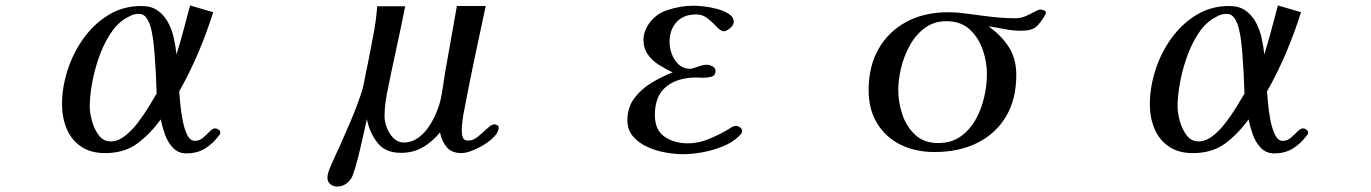

<svg xmlns="http://www.w3.org/2000/svg" viewBox="-20 -565 5040 706"><path d="M556 -221Q555 -259 553 -296.5Q551 -334 548 -371Q547 -384 544.5 -407.5Q542 -431 536.5 -455.5Q531 -480 520 -497Q509 -514 491 -514Q475 -514 463 -508.5Q451 -503 438 -495Q406 -474 382 -435Q358 -396 342 -349Q326 -302 318 -255.5Q310 -209 310 -173Q310 -151 318 -121Q326 -91 343 -68Q360 -45 388 -45Q413 -45 438.5 -64.5Q464 -84 486.5 -113.5Q509 -143 527 -172.5Q545 -202 556 -221ZM790 -78Q790 -71 783 -64Q761 -35 732.5 -18Q704 -1 666 -1Q635 -1 615.5 -22Q596 -43 586 -72Q576 -101 571 -126Q532 -72 484.5 -37Q437 -2 366 -2Q313 -2 277.5 -26.5Q242 -51 225 -92Q208 -133 208 -182Q208 -242 228 -305.5Q248 -369 286.5 -423Q325 -477 379 -510Q433 -543 500 -543Q536 -543 559.5 -526.5Q583 -510 597.5 -483.5Q612 -457 619 -425.5Q626 -394 629 -365Q643 -410 655 -455Q667 -500 679 -545L764 -520Q740 -444 709 -371Q678 -298 639 -229Q640 -216 642.5 -187Q645 -158 651 -125.5Q657 -93 668 -70Q679 -47 697 -47Q713 -47 726.5 -58.5Q740 -70 751 -81.5Q762 -93 772 -93Q777 -93 783.5 -88.5Q790 -84 790 -78Z M1814 -97Q1814 -81 1798.5 -64Q1783 -47 1760 -33Q1737 -19 1714.5 -10.5Q1692 -2 1677 -2Q1641 -2 1622.5 -24Q1604 -46 1598 -78Q1570 -44 1535 -23.5Q1500 -3 1454 -3Q1397 -3 1368 -40Q1339 -77 1329 -127Q1326 -113 1319 -81.5Q1312 -50 1303.5 -14Q1295 22 1286.5 51Q1278 80 1272 90Q1252 121 1219 121Q1205 121 1194.5 112Q1184 103 1184 88Q1184 75 1193 53Q1202 31 1212.5 8.5Q1223 -14 1229 -27Q1249 -72 1269 -118.5Q1289 -165 1305 -212Q1315 -241 1320.5 -271.5Q1326 -302 1333 -333Q1343 -385 1353 -437Q1363 -489 1367 -542H1470Q1454 -462 1436.5 -382Q1419 -302 1403 -222Q1399 -201 1396.5 -180Q1394 -159 1394 -137Q1394 -118 1402.5 -95.5Q1411 -73 1427 -57Q1443 -41 1465 -41Q1493 -41 1516 -57Q1539 -73 1556 -98Q1573 -123 1584.5 -151Q1596 -179 1601 -202Q1606 -227 1609.5 -251.5Q1613 -276 1617 -300L1660 -543H1766Q1744 -442 1723 -341Q1702 -240 1683 -139Q1681 -125 1679.5 -111Q1678 -97 1678 -83Q1678 -70 1682 -59Q1686 -48 1702 -48Q1720 -48 1738 -63Q1756 -78 1772 -93Q1788 -108 1798 -108Q1801 -108 1807.5 -105Q1814 -102 1814 -97Z M2709 -84Q2709 -78 2706 -74Q2703 -70 2698 -65Q2675 -42 2638.5 -27Q2602 -12 2563 -5Q2524 2 2491 2Q2463 2 2428 -4Q2393 -10 2361 -24.5Q2329 -39 2308 -63Q2287 -87 2287 -123Q2287 -170 2312.5 -204Q2338 -238 2376.5 -261Q2415 -284 2453 -299Q2428 -311 2403 -326.5Q2378 -342 2362 -365Q2346 -388 2346 -419Q2346 -433 2350 -445.5Q2354 -458 2361 -470Q2387 -513 2435.5 -528.5Q2484 -544 2531 -544Q2544 -544 2568 -541.5Q2592 -539 2617.5 -532Q2643 -525 2660.5 -513.5Q2678 -502 2678 -484Q2678 -473 2664.5 -461.5Q2651 -450 2641 -450Q2631 -450 2616.5 -465.5Q2602 -481 2583 -496.5Q2564 -512 2540 -512Q2494 -512 2468 -484Q2442 -456 2442 -410Q2442 -388 2450.5 -365.5Q2459 -343 2476 -327.5Q2493 -312 2518 -312Q2525 -312 2545 -319.5Q2565 -327 2581 -327Q2589 -327 2600 -321Q2611 -315 2611 -305Q2611 -287 2596 -283Q2581 -279 2567 -279Q2560 -279 2553 -279.5Q2546 -280 2539 -280Q2472 -280 2430 -246.5Q2388 -213 2388 -142Q2388 -87 2423.5 -62.5Q2459 -38 2510 -38Q2550 -38 2592 -56Q2634 -74 2667 -95Q2669 -97 2673 -99Q2679 -102 2687 -102Q2694 -102 2701.5 -96.5Q2709 -91 2709 -84Z M3609 -292Q3609 -338 3593.5 -382.5Q3578 -427 3545.5 -457Q3513 -487 3460 -487Q3414 -487 3380.5 -462Q3347 -437 3325.5 -398Q3304 -359 3293.5 -315.5Q3283 -272 3283 -234Q3283 -189 3298 -144Q3313 -99 3345.5 -69Q3378 -39 3430 -39Q3478 -39 3512 -63Q3546 -87 3567.5 -125.5Q3589 -164 3599 -208Q3609 -252 3609 -292ZM3826 -518Q3826 -516 3824 -512Q3807 -481 3790 -466.5Q3773 -452 3735 -452Q3704 -452 3674.5 -458Q3645 -464 3615 -468Q3662 -435 3689.5 -392Q3717 -349 3717 -290Q3717 -199 3678.5 -135.5Q3640 -72 3572.5 -39Q3505 -6 3416 -6Q3346 -6 3291.5 -33Q3237 -60 3205.5 -111Q3174 -162 3174 -234Q3174 -322 3211 -386Q3248 -450 3313.5 -485Q3379 -520 3466 -520Q3487 -520 3508 -518Q3529 -516 3550 -513Q3591 -507 3632 -502.5Q3673 -498 3714 -498Q3734 -498 3752 -506Q3770 -514 3784.5 -522Q3799 -530 3806 -530Q3811 -530 3818.5 -527Q3826 -524 3826 -518Z M4556 -221Q4555 -259 4553 -296.5Q4551 -334 4548 -371Q4547 -384 4544.5 -407.5Q4542 -431 4536.5 -455.5Q4531 -480 4520 -497Q4509 -514 4491 -514Q4475 -514 4463 -508.5Q4451 -503 4438 -495Q4406 -474 4382 -435Q4358 -396 4342 -349Q4326 -302 4318 -255.5Q4310 -209 4310 -173Q4310 -151 4318 -121Q4326 -91 4343 -68Q4360 -45 4388 -45Q4413 -45 4438.5 -64.5Q4464 -84 4486.5 -113.5Q4509 -143 4527 -172.5Q4545 -202 4556 -221ZM4790 -78Q4790 -71 4783 -64Q4761 -35 4732.5 -18Q4704 -1 4666 -1Q4635 -1 4615.5 -22Q4596 -43 4586 -72Q4576 -101 4571 -126Q4532 -72 4484.5 -37Q4437 -2 4366 -2Q4313 -2 4277.5 -26.5Q4242 -51 4225 -92Q4208 -133 4208 -182Q4208 -242 4228 -305.5Q4248 -369 4286.5 -423Q4325 -477 4379 -510Q4433 -543 4500 -543Q4536 -543 4559.5 -526.5Q4583 -510 4597.5 -483.5Q4612 -457 4619 -425.5Q4626 -394 4629 -365Q4643 -410 4655 -455Q4667 -500 4679 -545L4764 -520Q4740 -444 4709 -371Q4678 -298 4639 -229Q4640 -216 4642.5 -187Q4645 -158 4651 -125.5Q4657 -93 4668 -70Q4679 -47 4697 -47Q4713 -47 4726.5 -58.5Q4740 -70 4751 -81.5Q4762 -93 4772 -93Q4777 -93 4783.5 -88.5Q4790 -84 4790 -78Z"/></svg>

Font: Kaisei Tokumin Medium
Style: Regular
Weight: 500
Designer: Font-Kai, 金井和夫
Foundry: KAZUO KANAI
Version: Version 5.003